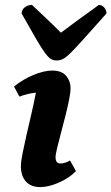

<svg xmlns="http://www.w3.org/2000/svg" viewBox="-20 -749 453 781"><path d="M144 12Q106 12 85.5 -10.5Q65 -33 65 -73Q65 -91 71.5 -124Q78 -157 87.5 -198.5Q97 -240 107.5 -285Q118 -330 126 -372Q93 -369 59 -356L37 -397Q74 -427 117 -444.5Q160 -462 192 -462Q231 -462 249 -440.5Q267 -419 267 -391Q267 -373 261 -343Q255 -313 246 -277.5Q237 -242 228 -208Q219 -174 212.5 -147.5Q206 -121 206 -109Q206 -84 226 -84Q244 -84 265 -96L289 -53Q262 -25 220 -6.5Q178 12 144 12ZM210 -503Q198 -503 188 -508.5Q178 -514 164 -532.5Q150 -551 127.5 -589.5Q105 -628 68 -694Q68 -709 80.5 -719Q93 -729 110 -729Q140 -701 160 -682Q180 -663 195.5 -648Q211 -633 228 -616Q254 -636 289 -661.5Q324 -687 382 -729Q394 -729 403.5 -719Q413 -709 413 -694Q354 -628 319.5 -589.5Q285 -551 266 -532.5Q247 -514 235 -508.5Q223 -503 210 -503Z"/></svg>

Font: Petrona ExtraBold
Style: Italic
Weight: 800
Italic angle: -9°
Designer: Ringo R. Seeber
Foundry: Ringo R. Seeber
Version: Version 2.001; ttfautohint (v1.8.3)